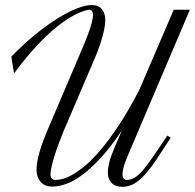

<svg xmlns="http://www.w3.org/2000/svg" viewBox="-20 -720 762 750"><path d="M281.2 -482.9Q292 -508.8 303.2 -534.9Q314.5 -561 323.2 -584.7Q332 -608.4 337.6 -628.4Q343.3 -648.4 343.3 -662.1Q343.3 -670.9 339.6 -676.5Q335.9 -682.1 328.6 -682.1Q293.9 -676.8 249 -648.9Q230 -637.2 206.8 -619.1Q183.6 -601.1 156.5 -575Q129.4 -548.8 98.9 -513.9Q68.4 -479 34.7 -433.1L24.4 -499Q71.8 -547.9 117.9 -585.2Q164.1 -622.6 205.3 -648.2Q246.6 -673.8 280.5 -687Q314.5 -700.2 337.4 -700.2Q365.2 -700.2 378.2 -683.8Q391.1 -667.5 391.1 -642.1Q391.1 -625.5 387.2 -606.2Q383.3 -586.9 377.2 -566.2Q371.1 -545.4 363 -524.2Q355 -502.9 346.2 -482.9L228 -207Q217.8 -182.1 208.5 -157Q199.2 -131.8 192.4 -109.4Q185.5 -86.9 181.4 -68.4Q177.2 -49.8 177.2 -38.6Q177.2 -17.1 198.2 -17.1Q206.1 -17.1 221.2 -20.3Q236.3 -23.4 258.1 -34.9Q279.8 -46.4 307.9 -68.8Q335.9 -91.3 369.6 -130.4Q403.3 -169.4 441.9 -227.3Q480.5 -285.2 523.4 -367.2L658.7 -682.1H721.7L475.1 -102.1Q466.3 -80.6 462.4 -65.2Q458.5 -49.8 458.5 -40Q458.5 -27.3 463.6 -22.2Q468.8 -17.1 475.1 -17.1Q491.7 -17.1 506.6 -26.4Q521.5 -35.6 539.1 -56.2Q556.6 -76.7 579.1 -109.6Q601.6 -142.6 633.8 -190.4L647 -182.1Q615.7 -133.8 591.6 -97.7Q567.4 -61.5 545.9 -37.8Q524.4 -14.2 503.4 -2.2Q482.4 9.8 457.5 9.8Q453.1 9.8 443.8 8.5Q434.6 7.3 425 1.7Q415.5 -3.9 408.4 -15.4Q401.4 -26.9 401.4 -47.4Q401.4 -63 406.7 -85.2Q412.1 -107.4 424.8 -137.2L456.1 -210.4Q412.6 -145.5 373.5 -103.3Q334.5 -61 300.5 -36.1Q266.6 -11.2 237.5 -1.2Q208.5 8.8 185.1 8.8Q153.3 8.8 137.9 -10.3Q122.6 -29.3 122.6 -57.6Q122.6 -72.8 126 -91.1Q129.4 -109.4 135.3 -129.2Q141.1 -148.9 148.4 -168.7Q155.8 -188.5 163.6 -207Z"/></svg>

Font: Dynalight
Style: Regular
Weight: 400
Version: Version 1.000